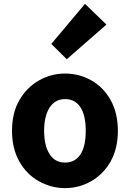

<svg xmlns="http://www.w3.org/2000/svg" viewBox="-20 -958 671 992"><path d="M182 -21Q117 -57 79.5 -124.5Q42 -192 42 -282Q42 -376 81 -442Q119 -507 181.5 -542.5Q244 -578 316 -578Q388 -578 450.5 -543.5Q513 -509 551 -442Q589 -375 589 -282Q589 -190 551 -123Q513 -57 450.5 -21.5Q388 14 316 14Q246 14 182 -21ZM423 -282Q423 -362 395.5 -404Q368 -446 316 -446Q265 -446 236.5 -402.5Q208 -359 208 -282Q208 -206 236 -162Q264 -118 316 -118Q368 -118 395.5 -160Q423 -202 423 -282ZM245 -731 419 -938 530 -831 325 -652Z"/></svg>

Font: Merged Yaku Han JP ExtraBold
Style: Regular
Weight: 800
Designer: Ryoko NISHIZUKA 西塚涼子 (kana, bopomofo & ideographs); Paul D. Hunt (Latin, Greek & Cyrillic); Sandoll Communications 산돌커뮤니
Foundry: Adobe
Version: Version 2.004